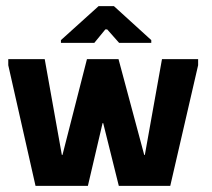

<svg xmlns="http://www.w3.org/2000/svg" viewBox="-20 -607 693 627"><path d="M96 0 7 -394V-414H126L182 -101H184L264 -414H367L451 -101H453L509 -414H627V-394L536 0H368L317 -205H315L267 0ZM179 -467V-476L302 -587H352L474 -476V-467H369L330 -511H324L288 -467Z"/></svg>

Font: Darker Grotesque ExtraBold
Style: Regular
Weight: 800
Designer: Gabriel Lam
Foundry: TypeRant
Version: Version 1.000;gftools[0.9.28]